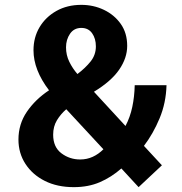

<svg xmlns="http://www.w3.org/2000/svg" viewBox="-20 -760 750 791"><path d="M284 11Q216 11 165 -14.5Q114 -40 85 -84.5Q56 -129 56 -185Q56 -249 91 -300Q126 -351 182 -388Q118 -472 118 -553Q118 -606 143 -648Q168 -690 212.5 -715Q257 -740 315 -740Q365 -740 408 -719.5Q451 -699 477.5 -661.5Q504 -624 504 -571Q504 -521 471 -473Q438 -425 367 -382L497 -241Q516 -277 525 -319.5Q534 -362 535 -409H666Q664 -336 637.5 -272.5Q611 -209 573 -159L647 -79L551 11L480 -66Q439 -30 391.5 -9.5Q344 11 284 11ZM252 -565Q252 -533 265.5 -505.5Q279 -478 299 -455Q332 -480 353.5 -507Q375 -534 375 -569Q375 -601 359.5 -623Q344 -645 315 -645Q285 -645 268.5 -621Q252 -597 252 -565ZM199 -205Q199 -154 233 -128.5Q267 -103 310 -103Q338 -103 362 -114Q386 -125 406 -145L253 -310Q230 -290 214.5 -264.5Q199 -239 199 -205Z"/></svg>

Font: Murecho SemiBold
Style: Regular
Weight: 600
Designer: Neil Summerour
Foundry: Positype
Version: Version 1.010; ttfautohint (v1.8.3)